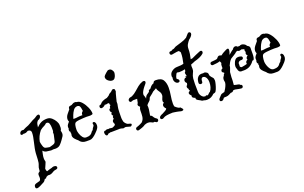

<svg xmlns="http://www.w3.org/2000/svg" viewBox="-100 -907 2371 1497"><g transform="rotate(-20 1086.0 -158.0)"><path d="M27 202Q23 203 15 207Q7 211 -1 211Q-14 211 -14 196Q-14 178 3.5 173Q21 168 36 164Q42 157 43.5 151.5Q45 146 45 141Q45 136 44.5 130.5Q44 125 44 118Q44 108 49 103Q54 98 58 96L61 94Q63 89 63 80Q63 63 70.5 46.5Q78 30 79 2Q80 -29 81.5 -49Q83 -69 87 -89Q91 -109 98 -139Q103 -159 106 -177Q109 -195 109 -212Q109 -223 102.5 -228.5Q96 -234 89 -234Q84 -234 82 -235L75 -231Q65 -224 54 -224H48L45 -225Q37 -221 31 -221Q20 -221 20 -231Q20 -239 26.5 -246.5Q33 -254 43 -254Q51 -254 54 -253Q59 -255 64.5 -258.5Q70 -262 76 -264Q101 -272 123 -286Q145 -300 169 -310Q174 -313 178.5 -316.5Q183 -320 189 -323Q195 -326 199 -326Q211 -326 211 -313Q211 -306 205.5 -298Q200 -290 187 -285H185Q173 -273 170.5 -260Q168 -247 166 -233Q186 -254 206 -263.5Q226 -273 255 -273Q277 -273 294 -258Q311 -243 321 -224.5Q331 -206 331 -195Q332 -185 331.5 -171Q331 -157 324 -148L325 -144Q328 -132 328 -124Q328 -111 322 -102Q316 -93 305 -77Q292 -58 277.5 -44Q263 -30 236 -30Q228 -30 225 -31H222Q217 -31 212 -30Q207 -29 202 -29Q194 -29 186.5 -31Q179 -33 171 -33Q151 -33 136 -51Q133 -36 129.5 -20.5Q126 -5 126 10Q126 21 129 32Q129 33 129.5 34Q130 35 130 36Q130 42 127 47Q124 52 123 57L109 89Q109 93 110.5 100.5Q112 108 116 113Q127 109 138.5 105.5Q150 102 160 100Q172 93 187 96Q194 97 197.5 101Q201 105 201 110Q201 122 186 124L171 127Q161 131 149.5 138.5Q138 146 122 146Q115 146 112 145Q108 147 103.5 149Q99 151 95 153Q92 165 79 163L75 169Q69 179 62.5 183.5Q56 188 50 190Q42 195 27 202ZM200 -57Q228 -64 238 -69Q248 -74 251.5 -88Q255 -102 262 -134Q264 -139 263 -150Q262 -161 266 -163L267 -164Q267 -174 267 -193Q267 -212 262 -227.5Q257 -243 241 -243Q237 -243 234 -241L231 -238Q224 -231 213 -226Q197 -219 180 -205Q149 -167 141 -122Q143 -105 149.5 -85Q156 -65 169 -63Q171 -63 185 -59.5Q199 -56 200 -57Z M482 -2Q446 -2 427 -31Q414 -41 402.5 -54.5Q391 -68 391 -82Q391 -89 394 -96Q389 -107 393 -111L394 -112Q391 -114 388 -118Q385 -122 385 -129Q385 -139 389 -144L388 -145Q387 -148 387 -154Q387 -165 394.5 -175.5Q402 -186 409 -193Q404 -203 404 -212Q404 -232 418.5 -251Q433 -270 444 -282Q442 -306 466 -306Q473 -306 481.5 -312.5Q490 -319 503 -319Q508 -319 511 -318Q514 -317 517 -315Q539 -315 558.5 -292.5Q578 -270 590.5 -241Q603 -212 603 -190Q602 -184 596 -182.5Q590 -181 582 -180H574Q567 -180 560.5 -180.5Q554 -181 551 -181Q541 -181 523 -180Q505 -179 487 -177Q469 -175 460 -171Q450 -167 446 -150Q442 -133 442 -110Q442 -99 448 -80Q454 -61 465.5 -46Q477 -31 494 -31Q516 -31 527.5 -37Q539 -43 546 -54Q548 -59 555 -63.5Q562 -68 563 -74Q565 -80 571 -87Q577 -94 579 -101Q580 -103 578.5 -106.5Q577 -110 577 -114Q577 -117 579 -120.5Q581 -124 587 -124Q593 -124 598.5 -116.5Q604 -109 604 -95Q604 -92 604 -89Q604 -86 603 -83Q600 -71 597 -68Q596 -65 593 -62Q590 -59 587 -54Q580 -46 567.5 -33.5Q555 -21 540.5 -11.5Q526 -2 514 -2ZM448 -201Q451 -200 454 -200Q457 -200 460 -200Q466 -200 471.5 -200.5Q477 -201 483 -202Q491 -203 498.5 -203.5Q506 -204 511 -204H525Q524 -206 524 -210Q524 -223 539 -234Q537 -245 535 -258Q533 -271 525 -280L516 -283Q513 -283 511 -284Q489 -283 477 -265.5Q465 -248 458 -230Q455 -224 453.5 -217.5Q452 -211 448 -201Z M836 -378Q821 -378 805 -390.5Q789 -403 789 -421Q789 -429 798 -438Q807 -447 813 -452L827 -463Q829 -465 833.5 -465.5Q838 -466 841 -466Q854 -466 863 -453.5Q872 -441 872 -432Q872 -424 868.5 -411Q865 -398 857.5 -388Q850 -378 836 -378ZM846 8Q846 8 840 6Q838 6 835 5Q832 4 829 3Q822 1 816 -0.5Q810 -2 808 -2Q804 -2 798 0Q792 2 790 2Q789 2 786.5 1Q784 0 783 0Q780 -1 777 -2Q774 -3 770 -3Q765 -5 758 -4.5Q751 -4 748 -4L687 -3Q684 -3 683 -4Q675 0 669 0H666Q659 10 652 10Q645 10 641 2Q637 -6 637 -16Q637 -30 651 -30H654Q660 -35 668 -35Q671 -35 677 -33Q683 -35 687 -35Q693 -35 697.5 -33.5Q702 -32 708 -32Q713 -32 721 -36Q729 -40 735 -44L738 -53Q731 -65 731 -74Q731 -86 745 -94Q742 -100 742 -105Q742 -112 749 -119Q740 -124 740 -132Q740 -137 744 -144Q746 -146 747 -148Q736 -153 736 -167Q736 -179 748 -181Q748 -183 747.5 -184Q747 -185 747 -186Q747 -192 750 -196Q753 -200 757 -203Q750 -211 752 -220Q748 -224 739 -222Q738 -222 737 -221.5Q736 -221 734 -221Q728 -219 726 -219L716 -221Q714 -219 714 -218Q703 -208 694.5 -206Q686 -204 686 -204Q672 -204 672 -219Q672 -224 675.5 -228.5Q679 -233 686 -233H689Q697 -247 715 -255Q733 -263 749 -265Q754 -268 759 -271Q764 -274 768 -277Q770 -278 771.5 -280Q773 -282 774 -283L776 -285Q777 -286 777 -286.5Q777 -287 777 -287L785 -292L794 -297Q795 -297 799 -301Q802 -304 807.5 -309Q813 -314 817 -313Q827 -313 829.5 -308Q832 -303 832 -295Q833 -288 832 -286Q831 -285 829.5 -281.5Q828 -278 826 -270Q822 -257 818.5 -241.5Q815 -226 811 -211Q810 -207 811 -202.5Q812 -198 811 -193Q809 -183 807 -173.5Q805 -164 804 -154Q803 -142 802.5 -124.5Q802 -107 802 -93.5Q802 -80 802 -77Q802 -74 803.5 -64Q805 -54 807 -47Q813 -33 828 -22Q830 -21 833 -20Q836 -19 838 -18L850 -15Q854 -14 857.5 -12Q861 -10 861 -7V-6Q861 -1 856 3.5Q851 8 846 8Z M895 57Q888 57 884.5 52.5Q881 48 881 43Q881 33 891 29L908 23Q916 20 924 16Q932 12 939 8Q957 -10 959.5 -33.5Q962 -57 961.5 -78Q961 -99 970 -111Q956 -122 956 -132Q956 -140 962 -144Q963 -152 965.5 -161.5Q968 -171 969 -178H935Q931 -177 928 -175.5Q925 -174 921 -173Q920 -173 919 -172.5Q918 -172 916 -172Q910 -172 906.5 -177Q903 -182 903 -187Q903 -195 909 -199Q913 -205 920 -206Q925 -207 929 -208Q933 -209 937 -210Q960 -221 977.5 -237Q995 -253 1013 -267.5Q1031 -282 1054 -290Q1057 -291 1061 -291Q1075 -291 1075 -279Q1075 -274 1070 -267Q1064 -260 1053.5 -247Q1043 -234 1034.5 -219Q1026 -204 1026 -191Q1026 -189 1026.5 -187Q1027 -185 1028 -183Q1035 -167 1035 -155Q1041 -170 1046 -176Q1051 -182 1058 -186Q1065 -190 1075 -198V-200Q1075 -211 1087 -214L1091 -215Q1099 -226 1107.5 -234.5Q1116 -243 1132 -249V-251Q1136 -265 1154 -265Q1200 -265 1215 -239.5Q1230 -214 1230 -177Q1230 -146 1224 -111Q1218 -76 1218 -48Q1218 -34 1221 -23Q1222 -21 1231.5 -13.5Q1241 -6 1251 -1L1256 0L1262 1L1265 2Q1265 4 1272 11Q1279 18 1279 23Q1279 31 1261 31Q1257 31 1253 29.5Q1249 28 1244 27Q1234 25 1225 23Q1216 21 1206 20L1198 19Q1197 19 1196 18.5Q1195 18 1195 18Q1183 18 1162.5 19.5Q1142 21 1126 26Q1121 28 1117 30.5Q1113 33 1109 35Q1106 37 1100 37Q1086 37 1086 24Q1086 17 1093 11Q1102 4 1116 -1Q1129 -7 1142 -15Q1155 -23 1156 -29Q1155 -31 1153.5 -33Q1152 -35 1150 -36Q1141 -47 1141 -57Q1141 -67 1146.5 -72Q1152 -77 1155 -79Q1149 -84 1149 -92Q1149 -103 1155.5 -116.5Q1162 -130 1162 -139Q1162 -154 1156 -164Q1150 -174 1143.5 -183Q1137 -192 1135 -205Q1128 -201 1120.5 -196.5Q1113 -192 1105 -188Q1100 -183 1094.5 -178Q1089 -173 1082 -168Q1078 -165 1074 -162Q1070 -159 1065 -154Q1060 -141 1057.5 -136Q1055 -131 1042 -120Q1031 -110 1027 -103V-100Q1027 -97 1027.5 -93.5Q1028 -90 1028 -87Q1028 -70 1024.5 -53Q1021 -36 1019 -19Q1031 -17 1037 -5.5Q1043 6 1051 12Q1057 15 1062 20Q1067 24 1067 31Q1067 37 1062.5 41.5Q1058 46 1053 46Q1048 46 1044 42Q1038 38 1034 37Q1024 41 1012.5 33.5Q1001 26 984 26Q977 26 969.5 28Q962 30 955 33Q950 37 943 40.5Q936 44 928 47L919 50Q915 51 910 53Q905 55 900 56Q899 56 898 56.5Q897 57 895 57Z M1477 16Q1465 16 1453 11Q1450 12 1447 11Q1438 10 1430 3Q1419 -2 1410 -8Q1401 -14 1399 -18Q1398 -21 1398 -24Q1398 -27 1398 -28L1399 -30Q1388 -32 1380 -39Q1372 -46 1377 -56Q1371 -61 1366.5 -67.5Q1362 -74 1362 -80Q1362 -90 1378 -96Q1371 -104 1371 -116Q1364 -121 1364 -130Q1364 -142 1372 -145Q1373 -148 1374 -152.5Q1375 -157 1376 -161Q1364 -170 1364 -183Q1364 -191 1369.5 -197.5Q1375 -204 1386 -205Q1385 -208 1384 -211.5Q1383 -215 1381 -218Q1382 -218 1388.5 -213Q1395 -208 1393 -213L1387 -241Q1396 -246 1398 -267Q1374 -261 1348 -261Q1343 -261 1339.5 -262.5Q1336 -264 1332 -264Q1328 -264 1323 -255.5Q1318 -247 1314.5 -237Q1311 -227 1311 -223Q1311 -219 1315.5 -216Q1320 -213 1322 -211Q1328 -207 1328 -200Q1328 -187 1313 -187Q1301 -187 1290 -201Q1283 -212 1283 -223Q1283 -227 1283.5 -231Q1284 -235 1285 -239V-240Q1282 -245 1282 -250Q1282 -275 1303 -290Q1324 -305 1346 -305Q1366 -306 1376 -306.5Q1386 -307 1401 -311L1402 -315Q1407 -337 1410 -356.5Q1413 -376 1413 -401Q1412 -405 1408 -409.5Q1404 -414 1401 -417Q1386 -417 1371.5 -414Q1357 -411 1343 -409H1340Q1334 -409 1330.5 -413.5Q1327 -418 1327 -423Q1327 -436 1339 -437Q1347 -439 1352 -439Q1355 -445 1363 -445Q1372 -446 1380 -452Q1388 -458 1397 -460Q1412 -465 1441 -473.5Q1470 -482 1490 -495L1512 -520Q1518 -527 1525 -527Q1532 -527 1536 -521Q1540 -515 1537 -506Q1533 -496 1525.5 -488Q1518 -480 1508 -473Q1496 -459 1487 -443.5Q1478 -428 1478 -407Q1478 -386 1475 -365.5Q1472 -345 1467 -325Q1471 -326 1474.5 -326Q1478 -326 1482 -327Q1499 -335 1516.5 -343Q1534 -351 1552 -358Q1558 -360 1560 -360Q1573 -360 1573 -347Q1573 -339 1567 -334Q1554 -322 1533 -313Q1512 -304 1491 -299Q1482 -295 1473.5 -291.5Q1465 -288 1456 -285V-284Q1455 -280 1454.5 -276.5Q1454 -273 1454 -270Q1454 -265 1454.5 -260Q1455 -255 1455 -250Q1455 -243 1453.5 -235.5Q1452 -228 1446 -217Q1436 -197 1434 -176.5Q1432 -156 1432 -133Q1432 -116 1432.5 -99Q1433 -82 1433 -67Q1433 -51 1440.5 -38Q1448 -25 1459 -18L1475 -14Q1482 -19 1486 -19L1494 -15Q1506 -21 1508 -25.5Q1510 -30 1521 -35Q1543 -63 1543 -108Q1543 -124 1538 -137Q1535 -140 1535 -144Q1527 -157 1517 -160Q1515 -161 1513 -161Q1512 -161 1511.5 -161.5Q1511 -162 1510 -162Q1491 -162 1491 -130Q1491 -116 1476 -116Q1471 -116 1466 -119.5Q1461 -123 1461 -130Q1461 -141 1464.5 -155Q1468 -169 1479 -179.5Q1490 -190 1510 -190Q1518 -190 1521 -189Q1525 -191 1529 -191Q1534 -191 1544 -187Q1556 -181 1558 -173Q1560 -165 1561 -155Q1563 -151 1564 -150Q1572 -138 1580 -130.5Q1588 -123 1588 -104Q1588 -96 1583 -76Q1578 -56 1570.5 -37.5Q1563 -19 1556 -16Q1552 -14 1547.5 -13Q1543 -12 1540 -11Q1529 1 1514 8.5Q1499 16 1479 16Z M1593 61Q1589 64 1583 64Q1569 64 1569 51Q1569 46 1574 39Q1588 24 1594 17Q1600 10 1621 6Q1623 6 1624 5.5Q1625 5 1626 5Q1632 -3 1640 -17Q1648 -31 1653.5 -46.5Q1659 -62 1656 -72Q1655 -76 1654.5 -79.5Q1654 -83 1654 -86Q1654 -101 1661.5 -110Q1669 -119 1670 -127L1676 -132Q1677 -133 1677 -133.5Q1677 -134 1677 -134Q1677 -138 1669 -142Q1661 -146 1661 -153Q1661 -164 1667 -168.5Q1673 -173 1676 -174V-194Q1676 -199 1677 -205Q1678 -211 1682 -215Q1680 -220 1678 -224.5Q1676 -229 1673 -233Q1660 -227 1645 -226Q1630 -225 1616 -223H1613Q1607 -223 1603.5 -227.5Q1600 -232 1600 -237Q1600 -242 1603 -246Q1606 -250 1612 -251Q1622 -253 1640.5 -253.5Q1659 -254 1665 -262L1668 -266Q1672 -271 1677.5 -274Q1683 -277 1690 -275L1703 -271Q1718 -283 1726 -287Q1734 -291 1753 -301Q1761 -304 1764 -304Q1773 -304 1773 -292Q1773 -283 1769.5 -272Q1766 -261 1763 -253Q1769 -258 1781.5 -269Q1794 -280 1801 -283Q1806 -291 1812 -296Q1818 -301 1828 -301Q1837 -301 1844 -292H1860Q1864 -294 1868 -295.5Q1872 -297 1877 -297Q1888 -297 1900.5 -289.5Q1913 -282 1914 -274Q1919 -270 1924 -267.5Q1929 -265 1932 -260Q1936 -253 1935.5 -246Q1935 -239 1935 -231Q1935 -219 1935 -200.5Q1935 -182 1932 -167Q1929 -152 1921 -150H1915Q1902 -129 1880 -115Q1858 -101 1824 -101Q1821 -101 1820 -102Q1817 -101 1811 -101Q1795 -101 1788.5 -109.5Q1782 -118 1780 -130Q1775 -142 1775 -152Q1775 -167 1781 -180Q1786 -195 1795.5 -205Q1805 -215 1822 -215Q1831 -215 1841 -212Q1853 -209 1853 -198Q1853 -192 1848 -187.5Q1843 -183 1834 -184H1830Q1816 -184 1808 -169V-155Q1808 -153 1807.5 -148.5Q1807 -144 1807 -140Q1813 -132 1820 -131Q1832 -133 1846.5 -136Q1861 -139 1866 -141Q1865 -144 1865 -149Q1865 -163 1882 -171Q1879 -176 1879 -179Q1879 -191 1895 -202Q1885 -208 1885 -219Q1885 -225 1887 -227Q1889 -229 1890 -232Q1885 -238 1885 -244Q1885 -247 1886 -249.5Q1887 -252 1887 -253Q1887 -255 1883 -257Q1879 -259 1865 -262Q1861 -261 1856 -259Q1851 -257 1846 -257Q1838 -257 1833 -262Q1829 -261 1825.5 -260.5Q1822 -260 1819 -258Q1811 -249 1795.5 -240Q1780 -231 1765 -221Q1755 -211 1748 -199Q1741 -187 1735 -173Q1737 -167 1730 -150Q1723 -133 1721 -126Q1718 -101 1717.5 -86Q1717 -71 1717 -57Q1717 -43 1714 -21Q1723 -19 1731.5 -16.5Q1740 -14 1750 -13L1751 -12Q1759 -12 1763 -4Q1776 -3 1776 10Q1776 15 1772 20Q1768 25 1760 24Q1756 24 1741.5 21.5Q1727 19 1710 15Q1706 15 1702 15.5Q1698 16 1694 17Q1689 28 1676 28H1671Q1661 33 1651.5 38Q1642 43 1629 44Q1619 44 1614 44.5Q1609 45 1607 46Q1607 46 1605 48Q1604 49 1602.5 52.5Q1601 56 1593 61Z M2039 -2Q2003 -2 1984 -31Q1971 -41 1959.5 -54.5Q1948 -68 1948 -82Q1948 -89 1951 -96Q1946 -107 1950 -111L1951 -112Q1948 -114 1945 -118Q1942 -122 1942 -129Q1942 -139 1946 -144L1945 -145Q1944 -148 1944 -154Q1944 -165 1951.5 -175.5Q1959 -186 1966 -193Q1961 -203 1961 -212Q1961 -232 1975.5 -251Q1990 -270 2001 -282Q1999 -306 2023 -306Q2030 -306 2038.5 -312.5Q2047 -319 2060 -319Q2065 -319 2068 -318Q2071 -317 2074 -315Q2096 -315 2115.5 -292.5Q2135 -270 2147.5 -241Q2160 -212 2160 -190Q2159 -184 2153 -182.5Q2147 -181 2139 -180H2131Q2124 -180 2117.5 -180.5Q2111 -181 2108 -181Q2098 -181 2080 -180Q2062 -179 2044 -177Q2026 -175 2017 -171Q2007 -167 2003 -150Q1999 -133 1999 -110Q1999 -99 2005 -80Q2011 -61 2022.5 -46Q2034 -31 2051 -31Q2073 -31 2084.5 -37Q2096 -43 2103 -54Q2105 -59 2112 -63.5Q2119 -68 2120 -74Q2122 -80 2128 -87Q2134 -94 2136 -101Q2137 -103 2135.5 -106.5Q2134 -110 2134 -114Q2134 -117 2136 -120.5Q2138 -124 2144 -124Q2150 -124 2155.5 -116.5Q2161 -109 2161 -95Q2161 -92 2161 -89Q2161 -86 2160 -83Q2157 -71 2154 -68Q2153 -65 2150 -62Q2147 -59 2144 -54Q2137 -46 2124.5 -33.5Q2112 -21 2097.5 -11.5Q2083 -2 2071 -2ZM2005 -201Q2008 -200 2011 -200Q2014 -200 2017 -200Q2023 -200 2028.5 -200.5Q2034 -201 2040 -202Q2048 -203 2055.5 -203.5Q2063 -204 2068 -204H2082Q2081 -206 2081 -210Q2081 -223 2096 -234Q2094 -245 2092 -258Q2090 -271 2082 -280L2073 -283Q2070 -283 2068 -284Q2046 -283 2034 -265.5Q2022 -248 2015 -230Q2012 -224 2010.5 -217.5Q2009 -211 2005 -201Z"/></g></svg>

Font: RU Serius
Style: Regular
Weight: 400
Designer: Robert E. Leuschke
Foundry: Robert E. Leuschke
Version: Version 1.011; ttfautohint (v1.8.3)